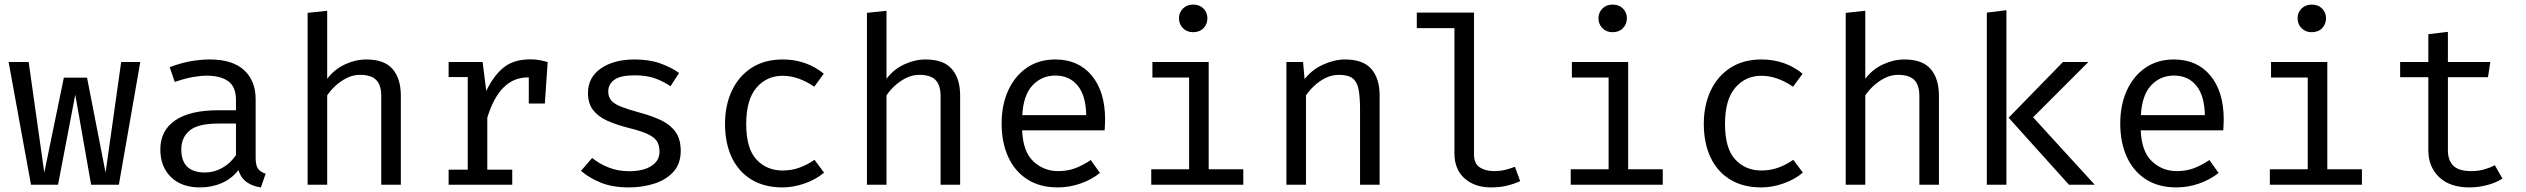

<svg xmlns="http://www.w3.org/2000/svg" viewBox="-20 -813 11117 845"><path d="M503.1 0H381L311.3 -396.4L235.4 0H116.4L17.9 -540H106.2L174.9 -53.3L261 -471.3H363.1L444.6 -53.3L513.3 -540H597.4Z M1105.1 -117.9Q1105.1 -85.1 1115.9 -70.3Q1126.7 -55.4 1149.2 -48.7L1128.2 11.8Q1093.3 7.2 1067.2 -10.5Q1041 -28.2 1029.2 -64.1Q1000 -26.7 956.2 -7.4Q912.3 11.8 860 11.8Q779 11.8 732.3 -33.8Q685.6 -79.5 685.6 -154.9Q685.6 -238.5 750.8 -283.1Q815.9 -327.7 939 -327.7H1018.5V-372.8Q1018.5 -431.3 984.4 -455.6Q950.3 -480 889.7 -480Q863.1 -480 827.2 -473.6Q791.3 -467.2 749.2 -452.3L726.7 -517.4Q775.9 -535.9 819.7 -543.6Q863.6 -551.3 903.1 -551.3Q1003.6 -551.3 1054.4 -504.1Q1105.1 -456.9 1105.1 -376.9ZM882.1 -53.8Q922.1 -53.8 958.2 -74.1Q994.4 -94.4 1018.5 -130.3V-269.2H940.5Q851.3 -269.2 814.6 -238.5Q777.9 -207.7 777.9 -155.9Q777.9 -53.8 882.1 -53.8Z M1420 -765.6V-466.2Q1451.8 -508.2 1498.2 -529.7Q1544.6 -551.3 1592.3 -551.3Q1671.3 -551.3 1707.7 -509.2Q1744.1 -467.2 1744.1 -392.3V0H1657.9V-390.3Q1657.9 -439 1635.4 -461.3Q1612.8 -483.6 1564.6 -483.6Q1533.8 -483.6 1506.2 -469.7Q1478.5 -455.9 1456.4 -435.4Q1434.4 -414.9 1420 -393.3V0H1333.8V-756.4Z M1954.4 0V-66.2H2038.5V-473.8H1954.4V-540H2104.1L2120 -412.3Q2151.3 -479 2195.9 -515.4Q2240.5 -551.8 2313.8 -551.8Q2336.4 -551.8 2354.1 -548.5Q2371.8 -545.1 2390.3 -540L2377.9 -357.4H2307.2V-472.3Q2305.1 -472.3 2302.6 -472.3Q2178.5 -472.3 2124.6 -294.9V-66.2H2234.4V0Z M2748.2 -59.5Q2810.8 -59.5 2846.7 -82.6Q2882.6 -105.6 2882.6 -145.1Q2882.6 -169.2 2873.6 -187.2Q2864.6 -205.1 2836.9 -219.7Q2809.2 -234.4 2751.8 -248.7Q2695.9 -262.6 2654.6 -280.8Q2613.3 -299 2590.5 -328.2Q2567.7 -357.4 2567.7 -404.1Q2567.7 -472.3 2624.6 -511.8Q2681.5 -551.3 2772.8 -551.3Q2837.9 -551.3 2886.4 -533.8Q2934.9 -516.4 2968.7 -491.8L2930.8 -433.3Q2900.5 -454.4 2863.3 -467.9Q2826.2 -481.5 2773.8 -481.5Q2710.3 -481.5 2683.6 -461.8Q2656.9 -442.1 2656.9 -410.8Q2656.9 -386.7 2670 -371Q2683.1 -355.4 2714.4 -343.1Q2745.6 -330.8 2800.5 -315.9Q2853.3 -301.5 2892.8 -282.1Q2932.3 -262.6 2954.1 -231Q2975.9 -199.5 2975.9 -149.2Q2975.9 -91.8 2943.1 -56.2Q2910.3 -20.5 2858.2 -4.4Q2806.2 11.8 2748.2 11.8Q2674.9 11.8 2623.3 -9.5Q2571.8 -30.8 2536.9 -61L2586.2 -117.9Q2617.9 -91.8 2659.2 -75.6Q2700.5 -59.5 2748.2 -59.5Z M3424.1 -62.6Q3464.6 -62.6 3499.7 -75.6Q3534.9 -88.7 3564.6 -109.7L3606.7 -53.3Q3571.3 -23.1 3521.5 -5.6Q3471.8 11.8 3424.1 11.8Q3343.6 11.8 3286.9 -22.8Q3230.3 -57.4 3200.5 -120.3Q3170.8 -183.1 3170.8 -267.7Q3170.8 -348.7 3200.5 -412.8Q3230.3 -476.9 3287.2 -514.1Q3344.1 -551.3 3425.1 -551.3Q3528.2 -551.3 3605.6 -488.7L3563.6 -431.3Q3493.3 -479.5 3424.1 -479.5Q3354.4 -479.5 3309.2 -426.9Q3264.1 -374.4 3264.1 -267.7Q3264.1 -159.5 3309.2 -111Q3354.4 -62.6 3424.1 -62.6Z M3881.5 -765.6V-466.2Q3913.3 -508.2 3959.7 -529.7Q4006.2 -551.3 4053.8 -551.3Q4132.8 -551.3 4169.2 -509.2Q4205.6 -467.2 4205.6 -392.3V0H4119.5V-390.3Q4119.5 -439 4096.9 -461.3Q4074.4 -483.6 4026.2 -483.6Q3995.4 -483.6 3967.7 -469.7Q3940 -455.9 3917.9 -435.4Q3895.9 -414.9 3881.5 -393.3V0H3795.4V-756.4Z M4478.5 -239.5Q4482.1 -145.6 4527.9 -102.8Q4573.8 -60 4636.4 -60Q4677.9 -60 4711.3 -72.3Q4744.6 -84.6 4780.5 -108.7L4821 -51.8Q4783.6 -22.1 4734.9 -5.1Q4686.2 11.8 4635.4 11.8Q4556.4 11.8 4501.3 -23.6Q4446.2 -59 4417.2 -122.3Q4388.2 -185.6 4388.2 -269.2Q4388.2 -351.3 4417.2 -414.9Q4446.2 -478.5 4499.2 -514.9Q4552.3 -551.3 4624.1 -551.3Q4726.2 -551.3 4784.9 -480.5Q4843.6 -409.7 4843.6 -286.7Q4843.6 -272.8 4842.8 -260.5Q4842.1 -248.2 4841.5 -239.5ZM4625.1 -480.5Q4565.1 -480.5 4524.6 -437.9Q4484.1 -395.4 4479 -306.2H4760.5Q4759 -392.8 4722.6 -436.7Q4686.2 -480.5 4625.1 -480.5Z M5230.8 -792.8Q5259.5 -792.8 5276.7 -775.4Q5293.8 -757.9 5293.8 -732.8Q5293.8 -706.7 5276.7 -689Q5259.5 -671.3 5230.8 -671.3Q5203.6 -671.3 5186.2 -689Q5168.7 -706.7 5168.7 -732.8Q5168.7 -757.9 5186.2 -775.4Q5203.6 -792.8 5230.8 -792.8ZM5299.5 -540V-68.2H5451.8V0H5046.7V-68.2H5213.3V-471.8H5051.8V-540Z M5641.5 0V-540H5714.9L5721.5 -465.1Q5754.4 -506.7 5803.6 -529Q5852.8 -551.3 5900 -551.3Q5979.5 -551.3 6015.6 -509.2Q6051.8 -467.2 6051.8 -392.3V0H5965.6V-328.7Q5965.6 -384.1 5959.5 -417.9Q5953.3 -451.8 5933.6 -467.7Q5913.8 -483.6 5873.3 -483.6Q5841.5 -483.6 5813.6 -469.7Q5785.6 -455.9 5763.8 -435.1Q5742.1 -414.4 5727.7 -393.3V0Z M6467.2 -757.4V-133.3Q6467.2 -93.3 6492.1 -76.7Q6516.9 -60 6556.4 -60Q6580.5 -60 6602.8 -65.1Q6625.1 -70.3 6647.2 -79L6670.3 -15.9Q6648.2 -5.1 6615.6 3.3Q6583.1 11.8 6542.1 11.8Q6470.3 11.8 6425.6 -27.9Q6381 -67.7 6381 -137.9V-689.2H6215.4V-757.4Z M7076.9 -792.8Q7105.6 -792.8 7122.8 -775.4Q7140 -757.9 7140 -732.8Q7140 -706.7 7122.8 -689Q7105.6 -671.3 7076.9 -671.3Q7049.7 -671.3 7032.3 -689Q7014.9 -706.7 7014.9 -732.8Q7014.9 -757.9 7032.3 -775.4Q7049.7 -792.8 7076.9 -792.8ZM7145.6 -540V-68.2H7297.9V0H6892.8V-68.2H7059.5V-471.8H6897.9V-540Z M7731.8 -62.6Q7772.3 -62.6 7807.4 -75.6Q7842.6 -88.7 7872.3 -109.7L7914.4 -53.3Q7879 -23.1 7829.2 -5.6Q7779.5 11.8 7731.8 11.8Q7651.3 11.8 7594.6 -22.8Q7537.9 -57.4 7508.2 -120.3Q7478.5 -183.1 7478.5 -267.7Q7478.5 -348.7 7508.2 -412.8Q7537.9 -476.9 7594.9 -514.1Q7651.8 -551.3 7732.8 -551.3Q7835.9 -551.3 7913.3 -488.7L7871.3 -431.3Q7801 -479.5 7731.8 -479.5Q7662.1 -479.5 7616.9 -426.9Q7571.8 -374.4 7571.8 -267.7Q7571.8 -159.5 7616.9 -111Q7662.1 -62.6 7731.8 -62.6Z M8189.2 -765.6V-466.2Q8221 -508.2 8267.4 -529.7Q8313.8 -551.3 8361.5 -551.3Q8440.5 -551.3 8476.9 -509.2Q8513.3 -467.2 8513.3 -392.3V0H8427.2V-390.3Q8427.2 -439 8404.6 -461.3Q8382.1 -483.6 8333.8 -483.6Q8303.1 -483.6 8275.4 -469.7Q8247.7 -455.9 8225.6 -435.4Q8203.6 -414.9 8189.2 -393.3V0H8103.1V-756.4Z M8810.3 -768.2V0H8724.1V-757.4ZM9170.8 -540 8927.7 -296.9 9199 0H9085.6L8820 -294.9L9059 -540Z M9401.5 -239.5Q9405.1 -145.6 9451 -102.8Q9496.9 -60 9559.5 -60Q9601 -60 9634.4 -72.3Q9667.7 -84.6 9703.6 -108.7L9744.1 -51.8Q9706.7 -22.1 9657.9 -5.1Q9609.2 11.8 9558.5 11.8Q9479.5 11.8 9424.4 -23.6Q9369.2 -59 9340.3 -122.3Q9311.3 -185.6 9311.3 -269.2Q9311.3 -351.3 9340.3 -414.9Q9369.2 -478.5 9422.3 -514.9Q9475.4 -551.3 9547.2 -551.3Q9649.2 -551.3 9707.9 -480.5Q9766.7 -409.7 9766.7 -286.7Q9766.7 -272.8 9765.9 -260.5Q9765.1 -248.2 9764.6 -239.5ZM9548.2 -480.5Q9488.2 -480.5 9447.7 -437.9Q9407.2 -395.4 9402.1 -306.2H9683.6Q9682.1 -392.8 9645.6 -436.7Q9609.2 -480.5 9548.2 -480.5Z M10153.8 -792.8Q10182.6 -792.8 10199.7 -775.4Q10216.9 -757.9 10216.9 -732.8Q10216.9 -706.7 10199.7 -689Q10182.6 -671.3 10153.8 -671.3Q10126.7 -671.3 10109.2 -689Q10091.8 -706.7 10091.8 -732.8Q10091.8 -757.9 10109.2 -775.4Q10126.7 -792.8 10153.8 -792.8ZM10222.6 -540V-68.2H10374.9V0H9969.7V-68.2H10136.4V-471.8H9974.9V-540Z M10993.3 -27.2Q10965.6 -8.7 10926.2 1.5Q10886.7 11.8 10848.7 11.8Q10761.5 11.8 10714.4 -33.8Q10667.2 -79.5 10667.2 -151.3V-473.3H10543.1V-540H10667.2V-662.6L10753.3 -672.8V-540H10940L10929.7 -473.3H10753.3V-152.3Q10753.3 -107.2 10777.2 -83.6Q10801 -60 10856.4 -60Q10886.7 -60 10912.3 -67.2Q10937.9 -74.4 10960 -85.6Z"/></svg>

Font: FiraCode Nerd Font
Style: Regular
Weight: 400
Designer: Carrois Corporate, Edenspiekermann AG, Nikita Prokopov
Foundry: Carrois Corporate, Edenspiekermann AG, Nikita Prokopov
Version: Version 6.002;Nerd Fonts 3.4.0